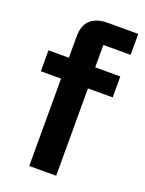

<svg xmlns="http://www.w3.org/2000/svg" viewBox="-134 -766 631 833"><g transform="rotate(20 181.0 -350.0)"><path d="M108.3 0V-403.3H15V-500H109.2V-597.5Q109.2 -650 137.1 -675Q165 -700 215 -700H356.7V-603.3H230.8V-500H346.7V-403.3H232.5V0Z"/></g></svg>

Font: Funnel Display Light SemiBold
Style: Regular
Weight: 600
Version: Version 1.000